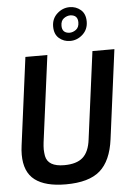

<svg xmlns="http://www.w3.org/2000/svg" viewBox="-67 -1106 789 1167"><g transform="rotate(-5 327.5 -522.5)"><path d="M499 -853ZM389 -853Q350 -853 321.5 -877.5Q293 -902 293 -949Q293 -997 326.5 -1027.5Q360 -1058 403 -1058Q442 -1058 470.5 -1033.5Q499 -1009 499 -962Q499 -914 465.5 -883.5Q432 -853 389 -853ZM389 -903Q410 -903 429 -917Q448 -931 448 -962Q448 -1006 403 -1008Q382 -1008 363 -994Q344 -980 344 -949Q344 -905 389 -903ZM287 13Q162 13 98.5 -35.5Q35 -84 35 -190Q35 -216 39 -245L109 -780H243L174 -254Q171 -230 171 -209Q172 -186 175 -170Q188 -104 287 -104Q363 -104 401 -138Q439 -172 448 -247L518 -780H652L581 -237Q564 -106 496 -46.5Q428 13 287 13Z"/></g></svg>

Font: Tanohe Sans SemiBold
Style: Italic
Weight: 600
Designer: Village Type and Design LLC & Cristiano Sobral
Foundry: Cooper Hewitt Smithsonian Design Museum
Version: Version 1.00;September 29, 2021;FontCreator 13.0.0.2655 64-b